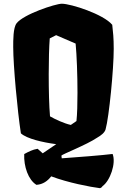

<svg xmlns="http://www.w3.org/2000/svg" viewBox="-20 -776 670 1014"><path d="M107.9 37.6C105 103.5 129.4 173.8 172.4 200.2C207.5 197.8 231.9 179.2 250.5 155.3C337.9 188.5 458.5 211.9 507.8 217.8C514.6 215.8 519 211.9 521.5 207C561.5 179.2 594.2 85.9 574.7 37.1C522 43.9 390.1 54.2 306.2 60.1L304.2 45.9C305.7 40 437.5 -11.2 492.2 -48.3C513.7 -60.5 532.7 -75.2 537.6 -92.8C556.2 -158.7 580.6 -410.6 580.6 -517.6C580.6 -577.6 577.1 -605.5 572.8 -645C526.4 -701.2 354.5 -756.3 306.6 -756.3C272.9 -756.3 104 -700.7 67.4 -652.8C49.3 -628.9 49.8 -563.5 49.8 -527.8C49.8 -429.2 72.3 -188.5 90.3 -71.8C122.1 -43 206.1 -23.9 276.9 -14.6L205.6 33.7L178.7 9.8C152.8 13.7 131.3 24.9 107.9 37.6ZM244.1 -161.6C239.3 -216.8 237.3 -298.8 237.3 -383.8C237.3 -456.5 239.3 -529.8 242.7 -573.2L276.4 -590.3L379.4 -545.9C385.3 -483.9 389.2 -381.8 389.2 -286.1C389.2 -227.5 387.7 -172.9 383.8 -136.7L354 -116.2C319.8 -123.5 271 -146 244.1 -161.6Z"/></svg>

Font: Fruktur
Style: Regular
Weight: 400
Designer: Viktoriya Grabowska
Foundry: Viktoriya Grabowska
Version: Version 1.002